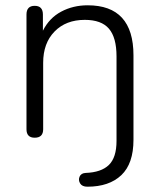

<svg xmlns="http://www.w3.org/2000/svg" viewBox="-20 -514 601 725"><path d="M310 191Q290 191 282.5 178.5Q275 166 280.5 153Q286 140 303 139Q362 137 391 109Q420 81 420 18V-301Q420 -372 391.5 -405.5Q363 -439 300 -439Q229 -439 186 -395Q143 -351 143 -277V-26Q143 6 111 6Q80 6 80 -26V-459Q80 -492 111 -492Q142 -492 142 -459V-398Q166 -446 211 -470Q256 -494 311 -494Q484 -494 484 -305V14Q484 104 438 147.5Q392 191 310 191Z"/></svg>

Font: Chiron GoRound TC L
Style: Regular
Weight: 300
Designer: Ryoko NISHIZUKA 西塚涼子 (kana, bopomofo & ideographs); Paul D. Hunt (Latin, Greek & Cyrillic); Sandoll Communications 산돌커뮤니
Foundry: Adobe
Version: Version 1.000;hotconv 1.1.1;makeotfexe 2.6.0